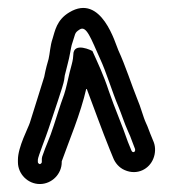

<svg xmlns="http://www.w3.org/2000/svg" viewBox="-20 -729 434 482"><path d="M85 -322C85 -320 82 -317 80 -317C78 -317 75 -320 75 -322V-328C75 -335 96 -387 102 -406C114 -443 139 -514 141 -528C142 -537 143 -543 145 -549L150 -569C155 -587 158 -609 160 -616C170 -645 166 -646 180 -655C197 -666 208 -633 231 -582C247 -548 262 -497 277 -462C285 -443 292 -420 302 -398C306 -390 308 -384 311 -376L319 -355C321 -347 313 -344 310 -351L301 -373C286 -417 268 -457 253 -501C240 -541 225 -572 212 -601C212 -601 164 -626 164 -591C164 -587 163 -578 160 -567L155 -548C150 -527 146 -507 141 -492C130 -462 122 -435 115 -414C104 -379 96 -366 86 -336C85 -333 85 -330 85 -328ZM135 -322V-324C153 -375 182 -442 197 -508C217 -455 236 -402 255 -355L264 -333C269 -320 279 -308 293 -302C325 -288 355 -305 365 -331C370 -343 371 -359 366 -372L357 -394C354 -401 351 -411 347 -419C339 -436 334 -459 324 -482C311 -514 295 -564 277 -603C270 -618 235 -747 154 -698C122 -679 118 -651 112 -632C106 -615 105 -593 102 -581L97 -563C95 -556 93 -546 91 -536C88 -525 65 -454 55 -421C51 -408 25 -360 25 -328V-322C25 -292 50 -267 80 -267C110 -267 135 -292 135 -322Z"/></svg>

Font: Squarish
Style: Fog
Weight: 400
Foundry: Cannot Into Space Fonts
Version: Version 0.272